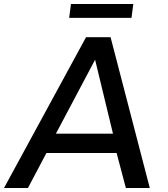

<svg xmlns="http://www.w3.org/2000/svg" viewBox="-57 -935 835 955"><path d="M597 -846H287L296 -915H606ZM523 -174H174L82 0H-37L371 -750H493L688 0H569ZM505 -270 416 -638 221 -270Z"/></svg>

Font: Oakes Grotesk Medium
Style: Italic
Weight: 500
Italic angle: -8°
Designer: Samuel Oakes
Foundry: Samuel Oakes
Version: Version 1.000;PS 001.000;hotconv 1.0.88;makeotf.lib2.5.64775